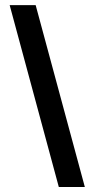

<svg xmlns="http://www.w3.org/2000/svg" viewBox="-20 -735 354 757"><path d="M211.9 2.4 18.1 -714.8H120.6L314.5 2.4Z"/></svg>

Font: Pontano Sans SemiBold
Style: Regular
Weight: 600
Designer: Vernon Adams
Foundry: Vernon Adams
Version: Version 2.001